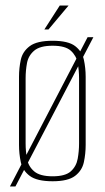

<svg xmlns="http://www.w3.org/2000/svg" viewBox="-20 -651 381 697"><path d="M16 26 298 -516H319L36 26ZM171 7Q114 7 88 -12.5Q62 -32 55.5 -62.5Q49 -93 49 -125V-372Q49 -404 55.5 -434Q62 -464 88 -483.5Q114 -503 171 -503Q228 -503 253 -483.5Q278 -464 284.5 -434Q291 -404 291 -372V-125Q291 -93 284.5 -62.5Q278 -32 252.5 -12.5Q227 7 171 7ZM171 -11Q217 -11 237 -29Q257 -47 262 -74.5Q267 -102 267 -130V-367Q267 -395 262 -422Q257 -449 237 -467Q217 -485 171 -485Q125 -485 104 -467Q83 -449 78 -422Q73 -395 73 -367V-130Q73 -102 78 -74.5Q83 -47 104 -29Q125 -11 171 -11ZM141 -544 197 -631H229L156 -544Z"/></svg>

Font: Alumni Sans SC Thin
Style: Regular
Weight: 100
Designer: Robert E. Leuschke
Foundry: Robert E. Leuschke
Version: Version 1.018